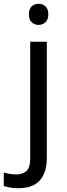

<svg xmlns="http://www.w3.org/2000/svg" viewBox="-75 -757 353 1017"><path d="M22 240Q-3 240 -22 236.5Q-41 233 -55 228V157Q-40 161 -24 164Q-8 167 11 167Q43 167 64 149.5Q85 132 85 83V-536H173V80Q173 130 157 166Q141 202 108 221Q75 240 22 240ZM78 -681Q78 -710 93 -723.5Q108 -737 130 -737Q150 -737 165.5 -723.5Q181 -710 181 -681Q181 -653 165.5 -639Q150 -625 130 -625Q108 -625 93 -639Q78 -653 78 -681Z"/></svg>

Font: binaryvertical115
Style: Book
Weight: 400
Designer: Jelle Bosma - Monotype Design Team
Foundry: Monotype Imaging Inc.
Version: Version 2.003